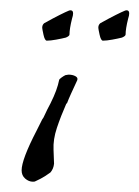

<svg xmlns="http://www.w3.org/2000/svg" viewBox="-20 -327 271 373"><path d="M44 26Q36 26 29 20Q22 14 22 4Q22 -17 51 -73L62 -95Q64 -97 67.5 -105Q71 -113 78 -126Q85 -140 89 -151Q93 -162 95 -172Q95 -173 99 -176Q103 -179 107 -181L113 -182Q121 -182 126.5 -179Q132 -176 130 -171Q123 -156 118 -145Q113 -134 110 -126H109Q98 -101 90.5 -78.5Q83 -56 84 -36L85 -9Q84 1 78 8Q74 11 67 15.5Q60 20 49 25Q48 26 44 26ZM180 -248Q176 -248 173.5 -259.5Q171 -271 171 -273Q171 -279 175 -282Q193 -292 205 -298Q217 -304 222 -306Q224 -307 226 -307Q231 -307 231 -301Q231 -299 230.5 -296.5Q230 -294 229 -291Q224 -271 224 -260Q224 -257 217 -254Q209 -252 198 -250Q187 -248 180 -248ZM71 -248Q67 -248 64.5 -259.5Q62 -271 62 -273Q62 -279 66 -282Q84 -292 96 -298Q108 -304 113 -306Q115 -307 117 -307Q122 -307 122 -301Q122 -299 121.5 -296.5Q121 -294 120 -291Q115 -271 115 -260Q115 -257 108 -254Q100 -252 89 -250Q78 -248 71 -248Z"/></svg>

Font: Allison
Style: Regular
Weight: 400
Designer: Robert E. Leuschke
Foundry: Robert E. Leuschke
Version: Version 1.010; ttfautohint (v1.8.3)